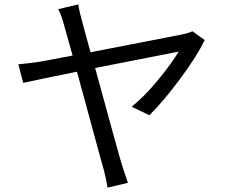

<svg xmlns="http://www.w3.org/2000/svg" viewBox="-20 -814 1040 878"><path d="M338 -794Q341 -767 361.5 -693.5Q382 -620 394 -575Q783 -650 813 -656.5Q843 -663 860 -671L916 -631Q882 -559 804.5 -454.5Q727 -350 663 -287L582 -326Q639 -371 702 -447.5Q765 -524 797 -578Q781 -575 415 -503Q517 -130 530.5 -84Q544 -38 565 22L472 44Q462 -11 455 -35.5Q448 -60 428 -133Q408 -206 380 -310Q352 -414 332 -486Q182 -456 86 -435L64 -520Q100 -523 164 -532Q164 -532 312 -560Q276 -690 267 -720Q258 -750 246 -772Z"/></svg>

Font: Swei Fan Sans CJK TC
Style: Regular
Weight: 400
Version: Version 2.130